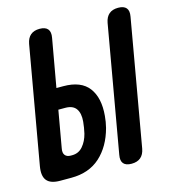

<svg xmlns="http://www.w3.org/2000/svg" viewBox="-132 -832 843 934"><g transform="rotate(-15 289.5 -365.0)"><path d="M157.5 -440.5H192.3Q281.2 -440.5 319.8 -389.2Q358.3 -337.8 350.1 -248.4Q348.8 -234 346.5 -219.4Q344.1 -204.8 340.4 -190.4Q316.9 -102.4 260.4 -51.2Q203.8 0 114.9 0H58.6Q10.6 0 -8.2 -23Q-27 -46 -18.6 -94L84.8 -682.6Q90.2 -711.3 107.1 -725.6Q124 -740 152.7 -740Q181.4 -740 193.6 -725.3Q205.7 -710.6 200.3 -681.9ZM106.7 -151.2Q102 -128.4 111.2 -116.7Q120.4 -104.9 139.7 -104.9H147.1Q179.9 -104.9 201.1 -129.7Q222.3 -154.4 231.5 -190.7Q234.9 -205.1 237.2 -219.7Q239.6 -234.3 240.9 -248.4Q244.8 -290.3 228.6 -313.3Q212.5 -336.3 174.1 -336.3H139.3ZM416 10Q387.3 10 375.3 -4.4Q363.3 -18.7 368.7 -47.4L480.1 -682.6Q485.5 -711.3 502.4 -725.6Q519.3 -740 548 -740Q576.7 -740 588.9 -725.6Q601 -711.3 595.6 -682.6L484.2 -47.4Q478.8 -18.7 461.8 -4.4Q444.7 10 416 10Z"/></g></svg>

Font: Maple Mono
Style: Italic
Weight: 400
Italic angle: -10°
Monospace: yes
Designer: subframe7536
Version: Version 7.300